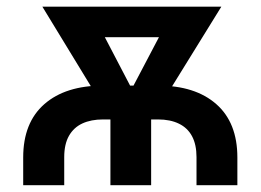

<svg xmlns="http://www.w3.org/2000/svg" viewBox="-20 -542 763 562"><path d="M47.9 0V-81.1Q47.9 -183.1 109.9 -237.3Q171.9 -291.5 281.7 -291.5H442.4Q551.3 -291.5 613 -237.3Q674.8 -183.1 674.8 -81.1V0H555.2V-82Q555.2 -118.7 542.2 -143.1Q529.3 -167.5 503.9 -179.9Q478.5 -192.4 442.4 -192.4H281.7Q246.6 -192.4 221.2 -180.7Q195.8 -168.9 181.9 -144.5Q168 -120.1 168 -82V0ZM303.2 0V-255.4H422.4V0ZM302.2 -197.3 104 -522.5H240.2L391.1 -233.4L379.9 -197.3ZM351.1 -197.3 341.8 -236.3 492.2 -522.5H627.9L426.8 -197.3ZM191.9 -433.1V-522.5H555.7V-433.1Z"/></svg>

Font: Inter 28pt SemiBold
Style: Regular
Weight: 600
Designer: Rasmus Andersson
Foundry: rsms
Version: Version 4.001;git-66647c0bb